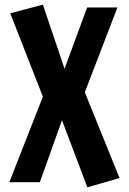

<svg xmlns="http://www.w3.org/2000/svg" viewBox="-20 -782 553 824"><path d="M20 0 164 -367 24 -725 164 -762 257 -487 354 -750H484L344 -386L493 -18L355 22L246 -266L151 0Z"/></svg>

Font: Freeman
Style: Regular
Weight: 400
Designer: Vernon Adams, Aoife Mooney, Rodrigo Fuenzalida
Foundry: Rodrigo Fuenzalida
Version: Version 1.000; ttfautohint (v1.8.4.7-5d5b)